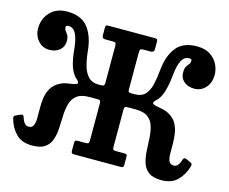

<svg xmlns="http://www.w3.org/2000/svg" viewBox="-107 -917 1289 1081"><g transform="rotate(15 537.5 -377.0)"><path d="M1056 -106.5Q1042 -55.5 1008.2 -21.2Q974.5 13 915 13Q865.5 13 840.2 -5.8Q815 -24.5 805 -55.5Q795 -86.5 793 -123.8Q791 -161 789.2 -198Q787.5 -235 778.2 -266Q769 -297 744.8 -315.8Q720.5 -334.5 672 -334.5H627.5Q615 -334.5 611 -331.5Q607 -328.5 606.5 -318V-99Q606.5 -85 610.8 -82Q615 -79 629 -79H675.5Q686 -79 688.8 -74.5Q691.5 -70 691.5 -60V-17Q691.5 -7.5 688.2 -3.8Q685 0 675.5 0H402Q392.5 0 389.2 -3.8Q386 -7.5 386 -17V-60Q386 -70 388.8 -74.5Q391.5 -79 402 -79H446Q460.5 -79 464.8 -82Q469 -85 469 -99V-318Q468 -328.5 464.2 -331.5Q460.5 -334.5 448 -334.5H403Q355 -334.5 330.8 -315.8Q306.5 -297 297.5 -266Q288.5 -235 287 -197.8Q285.5 -160.5 283.8 -123.5Q282 -86.5 272 -55.5Q262 -24.5 236.2 -5.8Q210.5 13 160 13Q100.5 13 66.8 -21.2Q33 -55.5 19.5 -106.5Q18 -113 19.2 -118.5Q20.5 -124 30.5 -127.5L57 -139.5Q70.5 -143.5 74.5 -129.5Q87.5 -84.5 113.5 -84.5Q135 -84.5 142.2 -100.2Q149.5 -116 150 -141.8Q150.5 -167.5 149.8 -198.8Q149 -230 153.5 -261.5Q158 -293 173.8 -320Q189.5 -347 223.5 -364Q239.5 -372.5 260 -375.8Q280.5 -379 297.2 -382Q314 -385 319.2 -391Q324.5 -397 310 -410.5Q282.5 -434.5 269.2 -474.2Q256 -514 250.5 -574.5Q245 -632 229.8 -661.2Q214.5 -690.5 186 -690.5Q171 -690.5 171 -680.5Q171 -667 177.8 -659Q184.5 -651 191.5 -639.8Q198.5 -628.5 198.5 -604.5Q198.5 -572 175 -552.2Q151.5 -532.5 115.5 -532.5Q75.5 -532.5 49.5 -562Q23.5 -591.5 23.5 -636Q23.5 -668.5 38.5 -698.5Q53.5 -728.5 83.5 -747.8Q113.5 -767 159 -767Q240.5 -767 279.5 -718Q318.5 -669 327 -585.5Q331.5 -537 342.2 -498.5Q353 -460 374.5 -437.8Q396 -415.5 432.5 -415.5H448.5Q460 -415.5 464 -418.5Q468 -421.5 469 -431.5V-647Q469 -663.5 465 -667.2Q461 -671 445 -671H406Q396.5 -671 391.2 -675Q386 -679 386 -692V-733Q386 -744.5 389.2 -747.2Q392.5 -750 404 -750H671.5Q682.5 -750 686 -747.2Q689.5 -744.5 689.5 -733V-692Q689.5 -679 683.8 -675Q678 -671 668.5 -671H629.5Q614.5 -671 610.5 -667.2Q606.5 -663.5 606.5 -647V-431.5Q607 -421.5 611 -418.5Q615 -415.5 627 -415.5H644.5Q684.5 -415.5 705.2 -437.8Q726 -460 735 -498.5Q744 -537 748.5 -585.5Q756.5 -669 795.5 -718Q834.5 -767 916 -767Q961.5 -767 991.8 -747.8Q1022 -728.5 1037 -698.5Q1052 -668.5 1052 -636Q1052 -591.5 1026 -562Q1000 -532.5 959.5 -532.5Q924 -532.5 900.2 -552.2Q876.5 -572 876.5 -604.5Q876.5 -628.5 883.5 -639.8Q890.5 -651 897.5 -659Q904.5 -667 904.5 -680.5Q904.5 -690.5 889.5 -690.5Q861 -690.5 845.8 -661.2Q830.5 -632 825 -574.5Q819 -514 806.2 -474.2Q793.5 -434.5 768.5 -412.5Q754.5 -398.5 759 -392.2Q763.5 -386 779.2 -382.8Q795 -379.5 814.8 -376Q834.5 -372.5 850.5 -364Q884 -347 899.8 -320Q915.5 -293 920.2 -261.5Q925 -230 924.8 -198.8Q924.5 -167.5 925 -141.8Q925.5 -116 933 -100.2Q940.5 -84.5 961.5 -84.5Q987.5 -84.5 1000.5 -129.5Q1005 -143.5 1018.5 -139.5L1044.5 -127.5Q1054.5 -124 1056 -118.5Q1057.5 -113 1056 -106.5Z"/></g></svg>

Font: Besley* Narrow Semi
Style: Regular
Weight: 600
Width: 4
Designer: Owen Earl
Foundry: indestructible type*
Version: Version 3.000; ttfautohint (v1.8.3)